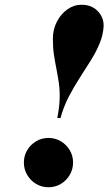

<svg xmlns="http://www.w3.org/2000/svg" viewBox="-20 -778 456 808"><path d="M221 -281Q230 -326 231 -361.8Q232 -397.5 227.8 -427.5Q223.5 -457.5 217.8 -486.2Q212 -515 207.2 -546Q202.5 -577 202.5 -615Q202.5 -654 219.2 -686.5Q236 -719 263.5 -738.5Q291 -758 323 -758Q366 -758 391.8 -730.8Q417.5 -703.5 416 -667Q414 -630.5 399.2 -595Q384.5 -559.5 362.2 -523.8Q340 -488 315.2 -450Q290.5 -412 269 -370.2Q247.5 -328.5 234.5 -281ZM184 10Q155.5 10 132 -4Q108.5 -18 94.5 -41.8Q80.5 -65.5 80.5 -94Q80.5 -122.5 94.5 -146Q108.5 -169.5 132 -183.5Q155.5 -197.5 184 -197.5Q212.5 -197.5 236 -183.5Q259.5 -169.5 273.5 -146Q287.5 -122.5 287.5 -94Q287.5 -65.5 273.5 -41.8Q259.5 -18 236 -4Q212.5 10 184 10Z"/></svg>

Font: Bodoni Moda 11pt ExtraBold
Style: Italic
Weight: 800
Italic angle: -13°
Version: Version 2.004